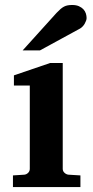

<svg xmlns="http://www.w3.org/2000/svg" viewBox="-20 -754 373 774"><path d="M32.2 0V-46.9L78.1 -49.8Q86.9 -50.8 93.5 -57.4Q100.1 -64 100.1 -73.2V-409.2H36.1V-450.2L182.1 -500H232.9V-73.2Q232.9 -64 240 -57.4Q247.1 -50.8 255.9 -49.8L304.2 -46.9V0ZM329.1 -681.2Q329.1 -676.3 326.9 -670.2Q324.7 -664.1 321.3 -658.2Q317.9 -652.3 313 -647.2Q308.1 -642.1 303.2 -639.2L141.1 -550.8H71.3L208 -702.1Q216.8 -711.4 223.9 -717.5Q231 -723.6 238 -727.3Q245.1 -731 252.9 -732.4Q260.7 -733.9 271 -733.9Q287.1 -733.9 298.1 -729Q309.1 -724.1 316.2 -716.6Q323.2 -709 326.2 -699.5Q329.1 -689.9 329.1 -681.2Z"/></svg>

Font: Charis SIL Am
Style: Bold
Weight: 700
Foundry: SIL International
Version: Version 5.000